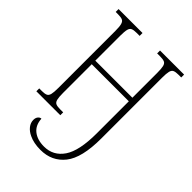

<svg xmlns="http://www.w3.org/2000/svg" viewBox="-271 -828 1179 1179"><g transform="rotate(45 318.5 -238.5)"><path d="M311 237Q252 237 211 217Q183 204 166.5 183Q150 162 150 137Q150 119 159 108Q168 97 180 97Q183 151 218.5 179Q254 207 312 207Q392 207 438 139.5Q484 72 484 -79V-358H162V-109Q162 -72 166.5 -54Q171 -36 183.5 -30.5Q196 -25 220 -25H247V0H39V-25H62Q86 -25 98.5 -30.5Q111 -36 115.5 -54Q120 -72 120 -109V-605Q120 -642 115 -660Q110 -678 97.5 -683.5Q85 -689 61 -689H39V-714H247V-689H220Q196 -689 183.5 -683.5Q171 -678 166.5 -660Q162 -642 162 -605V-389H484V-605Q484 -642 479.5 -660Q475 -678 462.5 -683.5Q450 -689 425 -689H399V-714H608V-689H584Q560 -689 547.5 -683.5Q535 -678 530.5 -660Q526 -642 526 -605V-77Q526 91 468 164Q410 237 311 237Z"/></g></svg>

Font: Noto Serif Condensed ExtraLight
Style: Regular
Weight: 200
Width: 3
Designer: Monotype Design Team
Foundry: Monotype Imaging Inc.
Version: Version 2.013; ttfautohint (v1.8.4.7-5d5b)